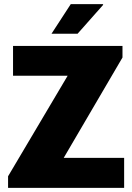

<svg xmlns="http://www.w3.org/2000/svg" viewBox="-20 -908 640 928"><path d="M19 0V-56L307 -542H43V-686H572V-630L288 -145H580V0ZM229 -745 322 -888H477L479 -885L355 -745Z"/></svg>

Font: Chivo Mono ExtraBold
Style: Regular
Weight: 800
Monospace: yes
Designer: Hector Gatti
Foundry: Omnibus-Type
Version: Version 1.008